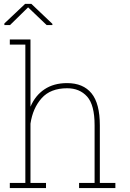

<svg xmlns="http://www.w3.org/2000/svg" viewBox="-20 -964 664 984"><path d="M30.3 0V-26.4H109.9V-735.4H30.3V-761.7H136.2V-417Q160.6 -474.6 208 -506.3Q255.4 -538.1 323.7 -538.1Q406.2 -538.1 449 -485.8Q491.7 -433.6 491.7 -321.3V-26.4H571.3V0H385.3V-26.4H464.8V-322.3Q464.8 -426.3 426.5 -469Q388.2 -511.7 324.2 -511.7Q238.8 -511.7 193.4 -460.7Q147.9 -409.7 136.2 -330.1V-26.4H215.8V0ZM2.4 -835.4V-843.8L108.9 -944.3H140.6L248.5 -841.8V-835.4H219.2L124 -926.3L31.2 -835.4Z"/></svg>

Font: Roboto Slab Thin
Style: Regular
Weight: 100
Designer: Google
Version: Version 2.000; ttfautohint (v1.8.1.43-b0c9)